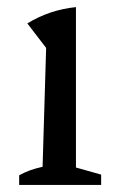

<svg xmlns="http://www.w3.org/2000/svg" viewBox="-20 -521 334 541"><path d="M34 0V-27Q48 -35 64.5 -41Q81 -47 100 -51L110 -386L57 -455Q88 -474 122 -485.5Q156 -497 194 -501V-49L265 -29V0Z"/></svg>

Font: Piazzolla Thin Medium
Style: Regular
Weight: 500
Version: Version 2.005